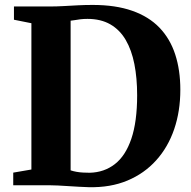

<svg xmlns="http://www.w3.org/2000/svg" viewBox="-20 -770 794 798"><path d="M349 8Q330 7.5 307.8 6.2Q285.5 5 263.2 3.5Q241 2 221 1Q201 0 186 0H35V-52.5L110.5 -65.5V-673.5L38 -688V-743H184Q216 -743 245.8 -744.8Q275.5 -746.5 304.8 -748Q334 -749.5 365 -749.5Q460.5 -749.5 529.5 -725.2Q598.5 -701 642.8 -655Q687 -609 708.2 -543.8Q729.5 -478.5 729.5 -397Q729.5 -308 704 -233.2Q678.5 -158.5 629.2 -103.8Q580 -49 509.5 -19.5Q439 10 349 8ZM353 -52Q413 -53.5 457.2 -87.8Q501.5 -122 525.8 -193Q550 -264 550 -374Q550 -445.5 538.5 -503.8Q527 -562 502.5 -604Q478 -646 438.5 -668.8Q399 -691.5 343.5 -691.5Q327 -691.5 313.5 -689.8Q300 -688 289.8 -686.2Q279.5 -684.5 273.5 -684V-62Q285.5 -58 298.5 -55.8Q311.5 -53.5 325.2 -52.8Q339 -52 353 -52Z"/></svg>

Font: Merriweather 48pt ExtraBold
Style: Regular
Weight: 800
Version: Version 2.100